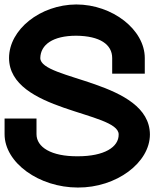

<svg xmlns="http://www.w3.org/2000/svg" viewBox="-32 -790 698 860"><path d="M616.5 -530V-460H470.5V-530C470.5 -591 415.3 -629 309.5 -630C204.8 -630 149.7 -590 148.5 -530C148.5 -431 637.5 -429 639.5 -188C639.5 -61 489.2 51 316.7 50C143 50 -11.5 -61 -11.5 -189V-259H131.5V-189C131.5 -131 197 -89 316.7 -90C435.1 -90 500.5 -131 499.5 -188C499.5 -290 9.5 -290 8.5 -530C8.5 -658 148.5 -769 309.5 -770C471.7 -770 616.5 -657 616.5 -530Z"/></svg>

Font: Nordica Plus
Style: NordicaClassicRgExt
Weight: 500
Version: Version 1.01